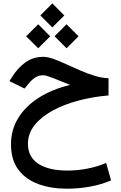

<svg xmlns="http://www.w3.org/2000/svg" viewBox="-20 -784 720 1141"><path d="M291 -763.7 362.3 -692.4 291 -621.1 219.7 -692.4ZM375.5 -639.6 446.8 -568.4 375.5 -497.1 304.2 -568.4ZM207 -639.6 278.3 -568.4 207 -497.1 135.3 -568.4ZM625 -319.3V-216.8Q531.2 -209 445.3 -186Q359.4 -163.1 292 -126.2Q224.6 -89.4 185.3 -40Q146 9.3 146 69.8Q146 148.9 207.8 189.2Q269.5 229.5 379.9 229.5Q440.9 229.5 500.7 217.8Q560.5 206.1 610.8 184.1L640.1 288.1Q582.5 313 514.4 325.2Q446.3 337.4 377.9 337.4Q283.7 337.4 208.5 310.1Q133.3 282.7 89.4 224.6Q45.4 166.5 45.4 73.7Q45.4 -12.7 88.4 -82.8Q131.3 -152.8 210.2 -203.1Q289.1 -253.4 396.5 -279.3Q342.8 -301.8 297.9 -319.3Q252.9 -336.9 237.3 -336.9Q209 -336.9 186.3 -321.3Q163.6 -305.7 145 -281.2L126 -257.8L36.1 -301.8L49.8 -323.7Q85 -380.4 131.1 -413.3Q177.2 -446.3 237.8 -446.3Q263.2 -446.3 297.9 -433.8Q332.5 -421.4 372.8 -402.8Q413.1 -384.3 456.3 -365.5Q499.5 -346.7 542.5 -333.5Q585.4 -320.3 625 -319.3Z"/></svg>

Font: Vazirmatn UI Medium
Style: Regular
Weight: 500
Designer: Saber Rastikerdar
Foundry: Saber Rastikerdar
Version: Version 33.003